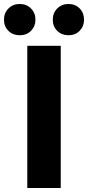

<svg xmlns="http://www.w3.org/2000/svg" viewBox="-48 -944 442 964"><path d="M89 -714H257V0H89ZM217 -845Q217 -879 239.5 -901.5Q262 -924 296 -924Q330 -924 352 -901.5Q374 -879 374 -845Q374 -812 352 -789.5Q330 -767 296 -767Q262 -767 239.5 -789Q217 -811 217 -845ZM-28 -845Q-28 -879 -5.5 -901.5Q17 -924 51 -924Q85 -924 107.5 -901.5Q130 -879 130 -845Q130 -812 108 -789.5Q86 -767 51 -767Q17 -767 -5.5 -789Q-28 -811 -28 -845Z"/></svg>

Font: Nebula Sans Bold
Style: Regular
Weight: 700
Designer: Paul D. Hunt for Adobe (as Source Sans)
Foundry: Nebula Entertainment & Broadcasting LLC
Version: Version 1.010